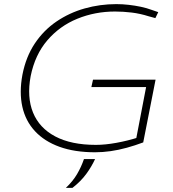

<svg xmlns="http://www.w3.org/2000/svg" viewBox="-20 -730 842 933"><path d="M442 10Q343 10 269.5 -16.5Q196 -43 150 -92.5Q104 -142 88.5 -211.5Q73 -281 89 -367Q106 -454 149 -518.5Q192 -583 254.5 -625.5Q317 -668 391.5 -689Q466 -710 545 -710Q575 -710 605.5 -706.5Q636 -703 664.5 -697Q693 -691 717 -682L749 -671L735 -642L702 -651Q661 -664 620 -669Q579 -674 539 -674Q442 -674 356 -639Q270 -604 210 -534Q150 -464 129 -360Q110 -258 140.5 -183Q171 -108 248.5 -67Q326 -26 446 -26Q491 -26 546 -36Q601 -46 651 -62L637 -31L690 -307H424L432 -343H736L676 -38Q636 -23 596 -12Q556 -1 517.5 4.5Q479 10 442 10ZM300 183Q334 151 354.5 116Q375 81 388 43H442Q425 80 399 115.5Q373 151 332 183Z"/></svg>

Font: REM Thin
Style: Italic
Weight: 250
Italic angle: -11°
Designer: Octavio Pardo
Foundry: Ashler Design
Version: Version 1.005;gftools[0.9.28]